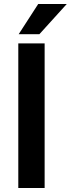

<svg xmlns="http://www.w3.org/2000/svg" viewBox="-20 -935 352 955"><path d="M176 -765H73L170 -915H312ZM71 -719H202V0H71Z"/></svg>

Font: Freesentation 7 Bold
Style: Regular
Weight: 700
Designer: glyphs from Roboto by Christian Robertson / Hangul glyphs from Noto Sans CJK(Source Han Sans) by Jang Soo-young and Kang
Foundry: PT&
Version: Version 2.001